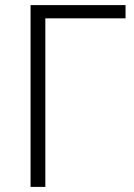

<svg xmlns="http://www.w3.org/2000/svg" viewBox="-20 -734 526 754"><path d="M100 0V-714H473V-662H158V0Z"/></svg>

Font: Noto Sans Light
Style: Regular
Weight: 300
Designer: Monotype Design Team
Foundry: Monotype Imaging Inc.
Version: Version 2.007